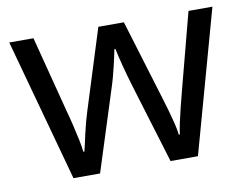

<svg xmlns="http://www.w3.org/2000/svg" viewBox="-64 -624 913 711"><g transform="rotate(-10 393.0 -269.0)"><path d="M431 -303Q425 -324 419 -344.5Q413 -365 408.5 -383.5Q404 -402 400 -418Q396 -434 394 -445H390Q388 -434 384.5 -418Q381 -402 376.5 -383Q372 -364 366.5 -343.5Q361 -323 354 -302L258 -1H158L11 -537H102L176 -251Q184 -222 191 -192.5Q198 -163 203.5 -136.5Q209 -110 211 -91H215Q218 -103 222 -121Q226 -139 230.5 -159Q235 -179 240.5 -199Q246 -219 251 -235L346 -537H442L534 -235Q541 -212 548.5 -186Q556 -160 562 -135.5Q568 -111 570 -92H574Q576 -109 581.5 -134.5Q587 -160 594.5 -190.5Q602 -221 610 -251L685 -537H775L626 -1H523Z"/></g></svg>

Font: hexusinhala05
Style: Book
Weight: 400
Designer: Jelle Bosma - Monotype Design Team
Foundry: Monotype Imaging Inc.
Version: Version 2.003